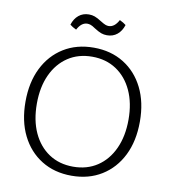

<svg xmlns="http://www.w3.org/2000/svg" viewBox="-90 -895 874 982"><g transform="rotate(10 347.0 -404.0)"><path d="M347 -37Q419 -37 472.5 -72.5Q526 -108 555.5 -172.5Q585 -237 585 -323Q585 -409 555.5 -473Q526 -537 472.5 -572.5Q419 -608 347 -608Q275 -608 221.5 -572.5Q168 -537 138.5 -473Q109 -409 109 -323Q109 -236 138.5 -172Q168 -108 221.5 -72.5Q275 -37 347 -37ZM347 10Q258 10 191 -31.5Q124 -73 87 -147.5Q50 -222 50 -323Q50 -423 87 -497.5Q124 -572 191 -613.5Q258 -655 347 -655Q436 -655 503 -613.5Q570 -572 607 -497.5Q644 -423 644 -323Q644 -222 607 -147.5Q570 -73 503 -31.5Q436 10 347 10ZM486 -797Q476 -765 454 -747Q432 -729 401 -729Q385 -729 371 -734Q357 -739 335 -753Q319 -764 310 -767Q301 -770 293 -770Q262 -770 241 -730Q220 -740 208 -750Q218 -782 240 -800Q262 -818 293 -818Q309 -818 323 -813Q337 -808 359 -794Q375 -784 384 -780.5Q393 -777 401 -777Q432 -777 453 -817Q474 -807 486 -797Z"/></g></svg>

Font: Scope One
Style: Regular
Weight: 400
Designer: Dalton Maag Ltd
Foundry: Dalton Maag Ltd
Version: Version 1.002; ttfautohint (v1.4.1) -l 11 -r 50 -G 50 -x 14 